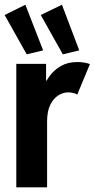

<svg xmlns="http://www.w3.org/2000/svg" viewBox="-21 -808 408 828"><path d="M49.3 0V-532.7H177.7V-460.4H192.4L164.1 -424.8Q173.3 -452.6 192.6 -479.5Q211.9 -506.3 241.7 -523.4Q271.5 -540.5 312.5 -540.5Q329.6 -540.5 345.2 -537.6Q360.8 -534.7 366.7 -531.2L312 -399.9Q308.1 -403.8 296.4 -406.7Q284.7 -409.7 272.9 -409.7Q252 -409.7 231 -397Q210 -384.3 196 -356.4Q182.1 -328.6 182.1 -283.7V0ZM94.2 -573.7 -1 -743.2 88.4 -787.6 165 -590.8ZM250 -573.7 154.8 -743.2 246.1 -787.6 320.8 -590.8Z"/></svg>

Font: Reddit Sans Condensed
Style: Bold
Weight: 700
Designer: Stephen Hutchings
Foundry: Reddit
Version: Version 1.014